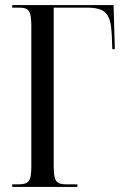

<svg xmlns="http://www.w3.org/2000/svg" viewBox="-20 -734 489 754"><path d="M28 0H284V-10H242C199 -10 191 -24 191 -83V-704H320C396 -704 415 -680 419 -596L421 -541H431L426 -714H28V-704H56C93 -704 103 -692 103 -631V-82C103 -22 94 -10 50 -10H28Z"/></svg>

Font: Noto Serif Display ExtraCondensed
Style: Regular
Weight: 400
Width: 2
Designer: Monotype Design Team
Foundry: Monotype Imaging Inc.
Version: Version 2.009